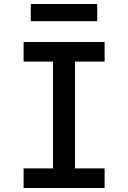

<svg xmlns="http://www.w3.org/2000/svg" viewBox="-20 -940 640 960"><path d="M98 0V-98H245V-632H98V-730H503V-632H355V-98H503V0ZM134 -834V-920H466V-834Z"/></svg>

Font: JetBrains Mono SemiBold
Style: Regular
Weight: 472
Monospace: yes
Designer: Philipp Nurullin, Konstantin Bulenkov
Foundry: JetBrains
Version: Version 2.305; ttfautohint (v1.8.4.7-5d5b)